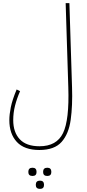

<svg xmlns="http://www.w3.org/2000/svg" viewBox="-20 -734 559 1234"><path d="M233 230Q330 230 376 178Q422 126 434.5 35Q447 -56 443 -173L426 -714H402L419 -173Q426 37 385 121.5Q344 206 234 206Q149 206 107 161Q65 116 65 38Q65 -9 76.5 -54.5Q88 -100 109 -148L87 -159Q59 -92 49.5 -45Q40 2 40 38Q40 126 88 178Q136 230 233 230ZM310 371Q310 344 284 344Q257 344 257 371Q257 397 284 397Q310 397 310 371ZM215 371Q215 344 189 344Q162 344 162 371Q162 397 189 397Q215 397 215 371ZM263 454Q263 427 237 427Q210 427 210 454Q210 480 237 480Q263 480 263 454Z"/></svg>

Font: Noto Sans Arabic Condensed Thin
Style: Regular
Weight: 250
Width: 3
Designer: Nadine Chahine
Foundry: Monotype Imaging Inc.
Version: 1.001